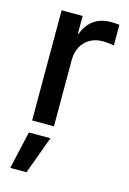

<svg xmlns="http://www.w3.org/2000/svg" viewBox="-119 -594 597 891"><g transform="rotate(15 180.0 -148.5)"><path d="M64.5 0V-529.3H165.5V-443.8H168.9Q183.6 -486.8 217.3 -511.5Q251 -536.1 299.8 -536.1Q311 -536.1 322.3 -535.4Q333.5 -534.7 340.8 -533.7V-434.6Q335 -436 319.1 -438Q303.2 -439.9 285.6 -439.9Q252.9 -439.9 226.6 -425.5Q200.2 -411.1 184.8 -383.5Q169.4 -356 169.4 -316.4V0ZM23.4 238.8 64.5 57.6H168L101.6 238.8Z"/></g></svg>

Font: Inter 24pt Medium
Style: Regular
Weight: 500
Designer: Rasmus Andersson
Foundry: rsms
Version: Version 4.001;git-66647c0bb